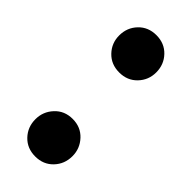

<svg xmlns="http://www.w3.org/2000/svg" viewBox="-168 -499 535 535"><g transform="rotate(45 99.0 -232.0)"><path d="M99 7Q67 7 46.5 -14.5Q26 -36 26 -67Q26 -97 46.5 -119Q67 -141 99 -141Q131 -141 151.5 -119Q172 -97 172 -67Q172 -36 151.5 -14.5Q131 7 99 7ZM99 -324Q67 -324 46.5 -345.5Q26 -367 26 -397Q26 -428 46.5 -449.5Q67 -471 99 -471Q131 -471 151.5 -449.5Q172 -428 172 -397Q172 -367 151.5 -345.5Q131 -324 99 -324Z"/></g></svg>

Font: Phudu Light Medium
Style: Regular
Weight: 500
Version: Version 1.005;gftools[0.9.23]